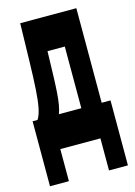

<svg xmlns="http://www.w3.org/2000/svg" viewBox="-118 -683 636 902"><g transform="rotate(-15 200.0 -232.0)"><path d="M102 156V0H297V156H389V-160H346V-620H73C66 -330 67 -210 34 -160H10V156ZM138 -160C157 -211 158 -276 163 -460H247V-160Z"/></g></svg>

Font: Yard Headline
Style: Regular
Weight: 400
Monospace: yes
Designer: Roman Shamin
Foundry: Evil Martians
Version: Version 1.000